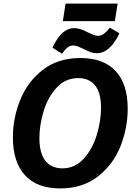

<svg xmlns="http://www.w3.org/2000/svg" viewBox="-20 -1040 757 1072"><path d="M52 -273Q52 -381 93 -482.5Q134 -584 219 -650Q304 -716 429 -716Q558 -716 625.5 -643.5Q693 -571 693 -433Q693 -325 652.5 -223Q612 -121 526.5 -54.5Q441 12 315 12Q187 12 119.5 -61.5Q52 -135 52 -273ZM544 -437Q544 -523 510.5 -563.5Q477 -604 417 -604Q345 -604 296 -550.5Q247 -497 223.5 -419Q200 -341 200 -270Q200 -183 234 -141.5Q268 -100 328 -100Q399 -100 448 -154.5Q497 -209 520.5 -287.5Q544 -366 544 -437ZM346 -1020H637L621 -922H331ZM273 -774Q300 -831 329.5 -857Q359 -883 393 -883Q412 -883 430 -877Q448 -871 471 -859Q490 -850 503 -845Q516 -840 528 -840Q560 -840 593 -886L647 -854Q594 -743 521 -743Q502 -743 486.5 -748.5Q471 -754 448 -766Q427 -776 414.5 -781Q402 -786 387 -786Q372 -786 358 -775.5Q344 -765 326 -740Z"/></svg>

Font: Bitter Pro
Style: Bold Italic
Weight: 700
Italic angle: -9°
Designer: Sol Matas, and Bitter project Authors
Foundry: Sol Matas
Version: Version 1.010